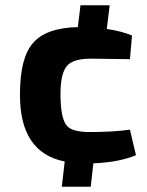

<svg xmlns="http://www.w3.org/2000/svg" viewBox="-20 -710 558 730"><path d="M474 -485Q359 -487 326 -487Q259 -487 235 -460Q209 -430 210 -346Q211 -259 234 -232Q255 -208 320 -208Q412 -208 474 -217L497 -120Q433 -93 335 -89L325 0H215L226 -96Q54 -130 56 -353Q56 -489 105 -546Q154 -604 276 -607L286 -690H397L386 -600Q444 -591 482 -575Z"/></svg>

Font: Taylor Sans Bold LRS
Style: Bold
Weight: 700
Italic angle: -8°
Designer: Natanael Gama
Version: Version 1.001 September 8, 2015